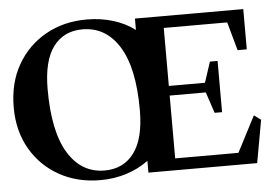

<svg xmlns="http://www.w3.org/2000/svg" viewBox="-51 -787 1249 874"><g transform="rotate(-5 573.0 -350.0)"><path d="M374 17Q269 17 186.5 -29Q104 -75 56.5 -157Q9 -239 9 -347Q9 -458 56.5 -541Q104 -624 186.5 -670.5Q269 -717 374 -717Q439 -717 495.5 -699.5Q552 -682 594 -650V-702H1089V-518H1047L1011 -648H721V-383H886L917 -477H952V-243H918L886 -339H721V-52H1010L1095 -216L1126 -193L1091 2H594V-52Q550 -19 493.5 -1Q437 17 374 17ZM170 -415Q170 -222 230.5 -123.5Q291 -25 397 -25Q483 -25 531.5 -90Q580 -155 580 -286Q580 -478 519 -576Q458 -674 351 -674Q266 -674 218 -610Q170 -546 170 -415Z"/></g></svg>

Font: Wittgenstein
Style: Bold
Weight: 700
Designer: Jörg Drees
Foundry: Jörg Drees
Version: Version 1.303; ttfautohint (v1.8.4.7-5d5b)